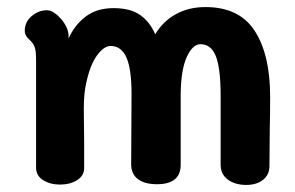

<svg xmlns="http://www.w3.org/2000/svg" viewBox="-20 -523 834 543"><path d="M744 -250Q744 -192 743 -164L742 -53Q742 -29 724 -14.5Q706 0 676 0Q645 0 624.5 -15Q604 -30 604 -57V-250Q604 -330 590.5 -364Q577 -398 547 -398Q525 -398 508.5 -362.5Q492 -327 491 -258V-190V-57Q491 -2 424 -2Q389 -2 370 -16.5Q351 -31 351 -58L352 -258Q352 -328 337.5 -360.5Q323 -393 293 -393Q274 -393 254.5 -366.5Q235 -340 224 -289Q217 -260 217 -214L218 -123V-48Q218 -26 198 -13.5Q178 -1 150 -1Q122 -1 102 -13.5Q82 -26 82 -49V-353Q82 -376 79 -387Q76 -398 66 -408Q65 -409 60 -414Q55 -419 52.5 -424Q50 -429 50 -435Q50 -461 69.5 -477.5Q89 -494 113 -494Q133 -494 157 -464Q174 -442 174 -420V-414Q190 -451 221.5 -475.5Q253 -500 301 -500Q349 -500 376.5 -480.5Q404 -461 419 -426Q441 -463 477.5 -483Q514 -503 561 -503Q657 -503 700.5 -435.5Q744 -368 744 -250Z"/></svg>

Font: Mali
Style: Bold
Weight: 700
Designer: Kitiyaporn Chalermlarp | Katatrad Aksorn Co.,Ltd.
Foundry: Cadson Demak Co.,Ltd.
Version: Version 1.000; ttfautohint (v1.6)